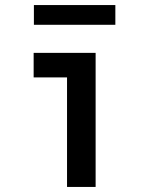

<svg xmlns="http://www.w3.org/2000/svg" viewBox="-20 -739 590 759"><path d="M245 0V-433H113V-530H358V0ZM436 -641H114V-719H436Z"/></svg>

Font: Lode
Style: Bold
Weight: 700
Monospace: yes
Designer: Belleve Invis
Foundry: Belleve Invis
Version: Version 29.2.0; ttfautohint (v1.8.3)